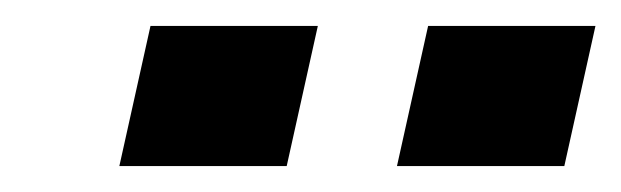

<svg xmlns="http://www.w3.org/2000/svg" viewBox="-20 -723 479 148"><path d="M286 -595 310 -703H439L415 -595ZM72 -595 96 -703H225L201 -595Z"/></svg>

Font: Saira
Style: Bold Italic
Weight: 700
Italic angle: -12°
Designer: Hector Gatti with collaboration of the Omnibus-Type team
Foundry: Omnibus-Type
Version: Version 1.100; ttfautohint (v1.8.3)